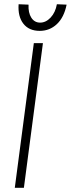

<svg xmlns="http://www.w3.org/2000/svg" viewBox="-20 -889 335 908"><path d="M140 -685H183L93 -1H50ZM68 -869 115 -867Q113 -829 128 -805.5Q143 -782 170 -782Q197 -782 219.5 -806Q242 -830 249 -869L295 -867Q283 -807 249 -775Q215 -743 168 -743Q117 -743 90.5 -777Q64 -811 68 -869Z"/></svg>

Font: Bellota Light
Style: Italic
Weight: 300
Italic angle: -7.5°
Designer: Kemie Guaida
Foundry: Kemie Guaida
Version: Version 4.001